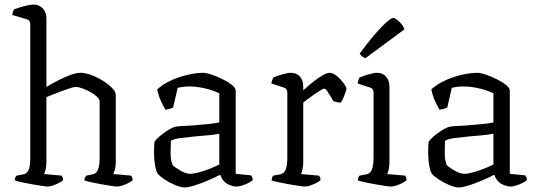

<svg xmlns="http://www.w3.org/2000/svg" viewBox="-20 -820 2370 844"><path d="M190 0Q182 0 163 -3Q144 -6 121 -10Q98 -14 77 -18.5Q56 -23 45 -27Q45 -35 48 -41Q51 -47 53 -48L80 -53Q97 -55 105 -71.5Q113 -88 113 -126V-713Q113 -721 109.5 -727Q106 -733 96 -736L34 -754Q35 -762 37.5 -769.5Q40 -777 42 -779Q52 -783 68.5 -788Q85 -793 102 -796.5Q119 -800 127 -800Q152 -800 168 -783Q184 -766 184 -740V-438Q206 -451 233.5 -465.5Q261 -480 288 -490Q315 -500 333 -500Q354 -500 380.5 -490.5Q407 -481 431.5 -465.5Q456 -450 472.5 -433.5Q489 -417 489 -402V-110Q489 -89 485 -74.5Q481 -60 478 -55L557 -48Q559 -45 561 -40Q563 -35 563 -28Q557 -22 544.5 -15.5Q532 -9 518 -4.5Q504 0 494 0Q487 0 468 -3Q449 -6 426 -10Q403 -14 382.5 -18.5Q362 -23 351 -27Q351 -34 353.5 -39Q356 -44 359 -48L385 -53Q396 -55 403 -62Q410 -69 414 -84.5Q418 -100 418 -126V-374Q418 -384 405.5 -395.5Q393 -407 375.5 -416.5Q358 -426 340.5 -432Q323 -438 313 -438Q306 -438 288.5 -432.5Q271 -427 250 -419Q229 -411 211 -404Q193 -397 184 -393V-111Q184 -89 180.5 -74.5Q177 -60 173 -55L251 -48Q253 -45 255 -40.5Q257 -36 257 -28Q251 -22 238.5 -15.5Q226 -9 212.5 -4.5Q199 0 190 0Z M792 4Q775 4 750 -6.5Q725 -17 704 -31Q683 -45 675 -54Q667 -64 662 -91.5Q657 -119 657 -152Q657 -164 657.5 -174.5Q658 -185 659 -195Q660 -200 670 -210Q680 -220 695 -231.5Q710 -243 725.5 -252Q741 -261 752 -263Q762 -265 779.5 -266Q797 -267 819 -268Q833 -269 849 -270.5Q865 -272 882 -273.5Q899 -275 915 -277Q931 -279 944 -282V-410Q912 -425 877 -432.5Q842 -440 813 -440Q800 -440 787 -438.5Q774 -437 761 -434L741 -347Q737 -346 728.5 -342.5Q720 -339 707 -338Q699 -351 688 -374.5Q677 -398 671 -427Q691 -445 716 -458.5Q741 -472 768.5 -481Q796 -490 822.5 -495Q849 -500 872 -500Q887 -500 910.5 -492Q934 -484 958.5 -472Q983 -460 999.5 -446.5Q1016 -433 1016 -422V-56L1084 -49Q1086 -47 1088.5 -41Q1091 -35 1091 -29Q1085 -22 1071.5 -15.5Q1058 -9 1044 -4.5Q1030 0 1020 0Q1007 0 991 -6Q975 -12 964 -24Q953 -36 948 -52Q921 -38 890 -25Q859 -12 833 -4Q807 4 792 4ZM817 -56Q831 -56 855 -62.5Q879 -69 904 -79Q929 -89 944 -97V-232Q916 -227 891 -225Q866 -223 834 -220Q802 -217 772.5 -213Q743 -209 731 -201Q730 -176 730 -145.5Q730 -115 739 -94Q752 -82 775 -69Q798 -56 817 -56Z M1320 0Q1312 0 1293 -3Q1274 -6 1250.5 -10Q1227 -14 1206 -18.5Q1185 -23 1174 -27Q1174 -34 1176.5 -40Q1179 -46 1181 -48L1209 -53Q1220 -55 1227.5 -62Q1235 -69 1239 -85Q1243 -101 1243 -126V-413Q1243 -422 1239 -427.5Q1235 -433 1225 -436L1173 -453Q1174 -462 1177 -469Q1180 -476 1181 -479Q1196 -486 1221 -493Q1246 -500 1258 -500Q1284 -500 1298.5 -483.5Q1313 -467 1313 -441V-423Q1322 -431 1337.5 -444.5Q1353 -458 1370 -470.5Q1387 -483 1403 -491.5Q1419 -500 1429 -500Q1440 -500 1453 -491.5Q1466 -483 1477 -470.5Q1488 -458 1495.5 -447Q1503 -436 1503 -431Q1503 -427 1499.5 -416Q1496 -405 1490.5 -392Q1485 -379 1478 -369Q1468 -369 1458.5 -371.5Q1449 -374 1445 -376Q1439 -386 1431.5 -399Q1424 -412 1417.5 -421Q1411 -430 1406 -430Q1400 -430 1387 -422Q1374 -414 1359 -403.5Q1344 -393 1331.5 -383.5Q1319 -374 1313 -369V-110Q1313 -89 1309.5 -74.5Q1306 -60 1303 -55L1382 -48Q1384 -46 1386.5 -41Q1389 -36 1389 -28Q1383 -22 1370 -15.5Q1357 -9 1343.5 -4.5Q1330 0 1320 0Z M1699 0Q1692 0 1672 -3Q1652 -6 1629 -10Q1606 -14 1585 -18.5Q1564 -23 1553 -27Q1553 -34 1555.5 -40Q1558 -46 1560 -48L1588 -53Q1599 -55 1606.5 -62Q1614 -69 1618 -85Q1622 -101 1622 -126V-413Q1622 -422 1618 -427.5Q1614 -433 1604 -436L1552 -453Q1553 -461 1556 -468.5Q1559 -476 1560 -479Q1575 -486 1600 -493Q1625 -500 1637 -500Q1663 -500 1677.5 -482.5Q1692 -465 1692 -440V-110Q1692 -89 1688.5 -74.5Q1685 -60 1682 -55L1761 -48Q1763 -44 1765 -39.5Q1767 -35 1767 -28Q1761 -22 1748.5 -15.5Q1736 -9 1722.5 -4.5Q1709 0 1699 0ZM1586 -564Q1577 -568 1570.5 -573.5Q1564 -579 1561 -584Q1595 -631 1625 -666Q1655 -701 1677.5 -721Q1700 -741 1708 -741Q1715 -741 1725 -733.5Q1735 -726 1744.5 -714.5Q1754 -703 1758 -691Z M1997 4Q1980 4 1955 -6.5Q1930 -17 1909 -31Q1888 -45 1880 -54Q1872 -64 1867 -91.5Q1862 -119 1862 -152Q1862 -164 1862.5 -174.5Q1863 -185 1864 -195Q1865 -200 1875 -210Q1885 -220 1900 -231.5Q1915 -243 1930.5 -252Q1946 -261 1957 -263Q1967 -265 1984.5 -266Q2002 -267 2024 -268Q2038 -269 2054 -270.5Q2070 -272 2087 -273.5Q2104 -275 2120 -277Q2136 -279 2149 -282V-410Q2117 -425 2082 -432.5Q2047 -440 2018 -440Q2005 -440 1992 -438.5Q1979 -437 1966 -434L1946 -347Q1942 -346 1933.5 -342.5Q1925 -339 1912 -338Q1904 -351 1893 -374.5Q1882 -398 1876 -427Q1896 -445 1921 -458.5Q1946 -472 1973.5 -481Q2001 -490 2027.5 -495Q2054 -500 2077 -500Q2092 -500 2115.5 -492Q2139 -484 2163.5 -472Q2188 -460 2204.5 -446.5Q2221 -433 2221 -422V-56L2289 -49Q2291 -47 2293.5 -41Q2296 -35 2296 -29Q2290 -22 2276.5 -15.5Q2263 -9 2249 -4.5Q2235 0 2225 0Q2212 0 2196 -6Q2180 -12 2169 -24Q2158 -36 2153 -52Q2126 -38 2095 -25Q2064 -12 2038 -4Q2012 4 1997 4ZM2022 -56Q2036 -56 2060 -62.5Q2084 -69 2109 -79Q2134 -89 2149 -97V-232Q2121 -227 2096 -225Q2071 -223 2039 -220Q2007 -217 1977.5 -213Q1948 -209 1936 -201Q1935 -176 1935 -145.5Q1935 -115 1944 -94Q1957 -82 1980 -69Q2003 -56 2022 -56Z"/></svg>

Font: Texturina 12pt ExtraLight
Style: Regular
Weight: 250
Designer: Guillermo Torres Carreño
Foundry: Omnibus-Type
Version: Version 1.002